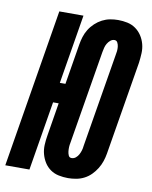

<svg xmlns="http://www.w3.org/2000/svg" viewBox="-103 -806 693 877"><g transform="rotate(10 243.0 -367.5)"><path d="M273 8Q251 8 229.5 3.5Q208 -1 191 -13Q174 -25 163 -42.5Q152 -60 146.5 -80.5Q141 -101 142 -123Q143 -145 147 -168L172 -321H146L93 0H-19L102 -735H214L161 -414H187L218 -602Q221 -620 226.5 -638Q232 -656 242.5 -673Q253 -690 268 -704Q283 -718 300.5 -727Q318 -736 336.5 -739.5Q355 -743 374 -743Q396 -743 417 -738.5Q438 -734 455 -722Q472 -710 483.5 -692.5Q495 -675 500.5 -654.5Q506 -634 505 -612Q504 -590 501 -567L429 -133Q426 -115 420 -97Q414 -79 403.5 -62Q393 -45 379 -31Q365 -17 347.5 -8Q330 1 310.5 4.5Q291 8 273 8ZM273 -85Q284 -85 292.5 -92Q301 -99 306 -108.5Q311 -118 314 -128Q317 -138 318 -149L390 -583Q392 -592 393 -602Q394 -612 393 -622Q392 -632 387.5 -641Q383 -650 373 -650Q363 -650 354.5 -643Q346 -636 340.5 -626.5Q335 -617 332.5 -607Q330 -597 328 -586L256 -152Q254 -143 253.5 -133Q253 -123 254 -113Q255 -103 259 -94Q263 -85 273 -85Z"/></g></svg>

Font: Iosevka Term Curly Heavy
Style: Italic
Weight: 900
Italic angle: -9°
Designer: Belleve Invis
Foundry: Belleve Invis
Version: Version 32.3.0